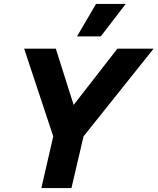

<svg xmlns="http://www.w3.org/2000/svg" viewBox="-20 -950 796 970"><path d="M465 -930H615L489 -766H369ZM352 -420 573 -704H756L402 -261L341 0H189L249 -261L102 -704H262Z"/></svg>

Font: CBA Beacon Sans Extra Bold
Style: Italic
Weight: 800
Italic angle: -13°
Designer: Wei Huang
Foundry: Wei Huang
Version: Version 1.002